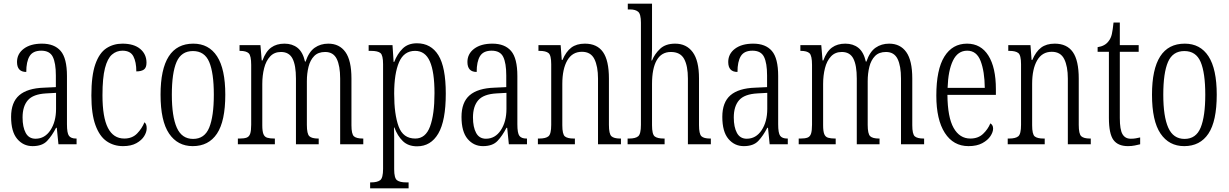

<svg xmlns="http://www.w3.org/2000/svg" viewBox="-20 -780 6642 1038"><path d="M156 10Q106 10 73 -29Q40 -68 40 -148Q40 -227 84 -265Q128 -303 218 -306L282 -309V-372Q282 -439 265.5 -472.5Q249 -506 203 -506Q158 -506 140 -476.5Q122 -447 122 -391Q72 -391 72 -445Q72 -489 108.5 -516.5Q145 -544 207 -544Q274 -544 308 -504.5Q342 -465 342 -369V-108Q342 -60 353 -45.5Q364 -31 391 -31H394V0H296L287 -89H283Q261 -46 234.5 -18Q208 10 156 10ZM172 -30Q222 -30 252.5 -76Q283 -122 283 -191V-278L229 -275Q159 -271 130.5 -238Q102 -205 102 -145Q102 -93 119 -61.5Q136 -30 172 -30Z M645 10Q595 10 556.5 -16.5Q518 -43 496 -103.5Q474 -164 474 -264Q474 -372 495.5 -433Q517 -494 555 -519Q593 -544 642 -544Q704 -544 738 -515.5Q772 -487 772 -441Q772 -414 758 -404Q744 -394 717 -394Q717 -445 701 -475.5Q685 -506 642 -506Q610 -506 585.5 -485Q561 -464 547.5 -411.5Q534 -359 534 -265Q534 -146 563.5 -88.5Q593 -31 652 -31Q695 -31 721.5 -58.5Q748 -86 761 -119Q767 -114 770 -106.5Q773 -99 773 -86Q773 -66 759.5 -44Q746 -22 717.5 -6Q689 10 645 10Z M1022 10Q940 10 894 -58Q848 -126 848 -268Q848 -544 1025 -544Q1109 -544 1153.5 -475.5Q1198 -407 1198 -268Q1198 -125 1153 -57.5Q1108 10 1022 10ZM1024 -29Q1086 -29 1111 -90Q1136 -151 1136 -268Q1136 -386 1111 -445Q1086 -504 1023 -504Q960 -504 934.5 -445Q909 -386 909 -268Q909 -150 936 -89.5Q963 -29 1024 -29Z M1266 0V-31H1276Q1300 -31 1313.5 -36Q1327 -41 1332.5 -57Q1338 -73 1338 -106V-429Q1338 -479 1324.5 -492Q1311 -505 1277 -505H1275V-536H1388L1395 -453H1399Q1417 -502 1446 -523Q1475 -544 1518 -544Q1560 -544 1588.5 -521.5Q1617 -499 1629 -447H1632Q1650 -500 1681.5 -522Q1713 -544 1755 -544Q1815 -544 1847.5 -498.5Q1880 -453 1880 -356V-103Q1880 -55 1893.5 -43Q1907 -31 1942 -31H1944V0H1819V-355Q1819 -424 1800.5 -461.5Q1782 -499 1738 -499Q1700 -499 1678.5 -477Q1657 -455 1648 -419Q1639 -383 1639 -341V-105Q1639 -56 1652.5 -43.5Q1666 -31 1700 -31H1703V0H1580V-355Q1580 -427 1561.5 -463Q1543 -499 1499 -499Q1463 -499 1440.5 -475Q1418 -451 1408 -411.5Q1398 -372 1398 -326V-103Q1398 -71 1404 -55.5Q1410 -40 1424.5 -35.5Q1439 -31 1464 -31H1466V0Z M1981 238V206H1986Q2020 206 2035.5 194Q2051 182 2051 133V-433Q2051 -481 2037 -493Q2023 -505 1985 -505H1973V-536H2102L2108 -445H2111Q2128 -489 2157 -517.5Q2186 -546 2234 -546Q2310 -546 2350 -481.5Q2390 -417 2390 -274Q2390 -127 2349.5 -58Q2309 11 2235 11Q2187 11 2158 -17Q2129 -45 2112 -91H2110Q2111 -70 2111 -40.5Q2111 -11 2111 24V135Q2111 183 2126.5 194.5Q2142 206 2175 206H2189V238ZM2225 -31Q2281 -31 2305 -96.5Q2329 -162 2329 -276Q2329 -391 2304 -448Q2279 -505 2224 -505Q2164 -505 2137.5 -444Q2111 -383 2111 -274Q2111 -162 2135 -96.5Q2159 -31 2225 -31Z M2591 10Q2541 10 2508 -29Q2475 -68 2475 -148Q2475 -227 2519 -265Q2563 -303 2653 -306L2717 -309V-372Q2717 -439 2700.5 -472.5Q2684 -506 2638 -506Q2593 -506 2575 -476.5Q2557 -447 2557 -391Q2507 -391 2507 -445Q2507 -489 2543.5 -516.5Q2580 -544 2642 -544Q2709 -544 2743 -504.5Q2777 -465 2777 -369V-108Q2777 -60 2788 -45.5Q2799 -31 2826 -31H2829V0H2731L2722 -89H2718Q2696 -46 2669.5 -18Q2643 10 2591 10ZM2607 -30Q2657 -30 2687.5 -76Q2718 -122 2718 -191V-278L2664 -275Q2594 -271 2565.5 -238Q2537 -205 2537 -145Q2537 -93 2554 -61.5Q2571 -30 2607 -30Z M2888 0V-31H2895Q2931 -31 2945.5 -43.5Q2960 -56 2960 -105V-433Q2960 -481 2945.5 -493Q2931 -505 2896 -505H2891V-536H3011L3017 -456H3021Q3040 -501 3068.5 -522.5Q3097 -544 3142 -544Q3208 -544 3240 -498.5Q3272 -453 3272 -355V-105Q3272 -56 3285.5 -43.5Q3299 -31 3333 -31H3337V0H3213V-355Q3213 -421 3193.5 -460.5Q3174 -500 3126 -500Q3074 -500 3047 -453.5Q3020 -407 3020 -326V-103Q3020 -54 3034 -42.5Q3048 -31 3082 -31H3088V0Z M3373 0V-31H3381Q3416 -31 3430.5 -43.5Q3445 -56 3445 -105V-657Q3445 -704 3430 -716.5Q3415 -729 3386 -729H3374V-760H3505V-515Q3505 -497 3504 -479.5Q3503 -462 3502 -453H3505Q3519 -488 3548.5 -516Q3578 -544 3630 -544Q3691 -544 3725 -498Q3759 -452 3759 -356V-104Q3759 -56 3772 -43.5Q3785 -31 3819 -31H3823V0H3699V-355Q3699 -424 3678.5 -461.5Q3658 -499 3607 -499Q3556 -499 3530.5 -454.5Q3505 -410 3505 -326V-103Q3505 -54 3519.5 -42.5Q3534 -31 3569 -31H3573V0Z M4001 10Q3951 10 3918 -29Q3885 -68 3885 -148Q3885 -227 3929 -265Q3973 -303 4063 -306L4127 -309V-372Q4127 -439 4110.5 -472.5Q4094 -506 4048 -506Q4003 -506 3985 -476.5Q3967 -447 3967 -391Q3917 -391 3917 -445Q3917 -489 3953.5 -516.5Q3990 -544 4052 -544Q4119 -544 4153 -504.5Q4187 -465 4187 -369V-108Q4187 -60 4198 -45.5Q4209 -31 4236 -31H4239V0H4141L4132 -89H4128Q4106 -46 4079.5 -18Q4053 10 4001 10ZM4017 -30Q4067 -30 4097.5 -76Q4128 -122 4128 -191V-278L4074 -275Q4004 -271 3975.5 -238Q3947 -205 3947 -145Q3947 -93 3964 -61.5Q3981 -30 4017 -30Z M4298 0V-31H4308Q4332 -31 4345.5 -36Q4359 -41 4364.5 -57Q4370 -73 4370 -106V-429Q4370 -479 4356.5 -492Q4343 -505 4309 -505H4307V-536H4420L4427 -453H4431Q4449 -502 4478 -523Q4507 -544 4550 -544Q4592 -544 4620.5 -521.5Q4649 -499 4661 -447H4664Q4682 -500 4713.5 -522Q4745 -544 4787 -544Q4847 -544 4879.5 -498.5Q4912 -453 4912 -356V-103Q4912 -55 4925.5 -43Q4939 -31 4974 -31H4976V0H4851V-355Q4851 -424 4832.5 -461.5Q4814 -499 4770 -499Q4732 -499 4710.5 -477Q4689 -455 4680 -419Q4671 -383 4671 -341V-105Q4671 -56 4684.5 -43.5Q4698 -31 4732 -31H4735V0H4612V-355Q4612 -427 4593.5 -463Q4575 -499 4531 -499Q4495 -499 4472.5 -475Q4450 -451 4440 -411.5Q4430 -372 4430 -326V-103Q4430 -71 4436 -55.5Q4442 -40 4456.5 -35.5Q4471 -31 4496 -31H4498V0Z M5216 10Q5134 10 5088 -61.5Q5042 -133 5042 -263Q5042 -404 5085.5 -474Q5129 -544 5208 -544Q5283 -544 5323.5 -479.5Q5364 -415 5364 -298V-267H5102Q5103 -146 5135.5 -88.5Q5168 -31 5226 -31Q5268 -31 5294.5 -56Q5321 -81 5334 -113Q5340 -110 5344.5 -103Q5349 -96 5349 -85Q5349 -66 5334.5 -44Q5320 -22 5290.5 -6Q5261 10 5216 10ZM5304 -305Q5303 -394 5281.5 -450Q5260 -506 5209 -506Q5158 -506 5132 -452.5Q5106 -399 5103 -305Z M5428 0V-31H5435Q5471 -31 5485.5 -43.5Q5500 -56 5500 -105V-433Q5500 -481 5485.5 -493Q5471 -505 5436 -505H5431V-536H5551L5557 -456H5561Q5580 -501 5608.5 -522.5Q5637 -544 5682 -544Q5748 -544 5780 -498.5Q5812 -453 5812 -355V-105Q5812 -56 5825.5 -43.5Q5839 -31 5873 -31H5877V0H5753V-355Q5753 -421 5733.5 -460.5Q5714 -500 5666 -500Q5614 -500 5587 -453.5Q5560 -407 5560 -326V-103Q5560 -54 5574 -42.5Q5588 -31 5622 -31H5628V0Z M6078 10Q6024 10 5999.5 -23.5Q5975 -57 5975 -143V-500H5914V-525Q5954 -531 5973 -557Q5986 -573 5991 -596Q5996 -619 6000 -658H6034V-536H6136V-500H6034V-142Q6034 -79 6048.5 -54.5Q6063 -30 6093 -30Q6108 -30 6119.5 -32Q6131 -34 6144 -37V0Q6132 3 6115 6.5Q6098 10 6078 10Z M6382 10Q6300 10 6254 -58Q6208 -126 6208 -268Q6208 -544 6385 -544Q6469 -544 6513.5 -475.5Q6558 -407 6558 -268Q6558 -125 6513 -57.5Q6468 10 6382 10ZM6384 -29Q6446 -29 6471 -90Q6496 -151 6496 -268Q6496 -386 6471 -445Q6446 -504 6383 -504Q6320 -504 6294.5 -445Q6269 -386 6269 -268Q6269 -150 6296 -89.5Q6323 -29 6384 -29Z"/></svg>

Font: Noto Serif Ethiopic ExtraCondensed Light
Style: Regular
Weight: 300
Width: 2
Designer: Monotype Design Team
Foundry: Monotype Imaging Inc.
Version: Version 2.102; ttfautohint (v1.8.4.7-5d5b)